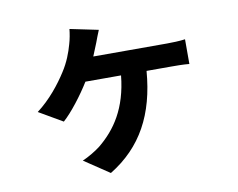

<svg xmlns="http://www.w3.org/2000/svg" viewBox="-79 -731 1157 934"><g transform="rotate(-10 500.0 -264.5)"><path d="M459 -598 319 -627C317 -606 312 -577 305 -554C294 -514 277 -469 249 -426C214 -371 162 -305 97 -256L214 -188C255 -224 313 -299 351 -361H527C511 -201 445 -106 362 -38C338 -19 300 3 272 15L396 98C556 0 636 -149 653 -361H775C795 -361 833 -361 864 -358V-480C837 -476 797 -475 775 -475H410L436 -539C442 -557 450 -575 459 -598Z"/></g></svg>

Font: Noto Sans Mono CJK SC
Style: Bold
Weight: 700
Designer: Ryoko NISHIZUKA 西塚涼子 (kana, bopomofo & ideographs); Paul D. Hunt (Latin, Greek & Cyrillic); Sandoll Communications 산돌커뮤니
Foundry: Adobe
Version: Version 2.004;hotconv 1.0.118;makeotfexe 2.5.65603